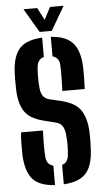

<svg xmlns="http://www.w3.org/2000/svg" viewBox="-64 -1013 568 1060"><g transform="rotate(-5 220.5 -483.0)"><path d="M245.5 8.5V-99Q278 -108.5 282 -151Q285 -180.5 285 -207Q285 -233.5 282 -264.5Q280 -289.5 269.5 -308.5Q259 -327.5 234 -334L159.5 -353Q86.5 -372 58.8 -416.2Q31 -460.5 29 -534Q28 -558.5 28.2 -581Q28.5 -603.5 29 -626.5Q32.5 -718.5 70.2 -761.2Q108 -804 197 -808.5V-701Q162.5 -692 158 -650Q152.5 -593 158 -534Q160 -507.5 171 -489.8Q182 -472 209 -465.5L274.5 -450Q352 -431 380.8 -385Q409.5 -339 412 -264.5Q413 -240 412.5 -218.8Q412 -197.5 411 -174.5Q407.5 -82 369.8 -39.2Q332 3.5 245.5 8.5ZM282.5 -505.5Q284 -541.5 284.5 -577.8Q285 -614 283.5 -650Q281.5 -690.5 245 -700.5V-808.5Q328.5 -803.5 366.5 -760.8Q404.5 -718 408 -626.5Q409 -603 408.5 -569.8Q408 -536.5 406.5 -505.5ZM197 8.5Q110.5 4 73.2 -39Q36 -82 32 -174.5Q31.5 -204 31.8 -235.8Q32 -267.5 35.5 -297.5H157Q155 -258.5 154.8 -221Q154.5 -183.5 157 -151Q160.5 -108 197 -99ZM186 -841 108 -973.5H184L219.5 -905L255 -973.5H330.5L253 -841Z"/></g></svg>

Font: Big Shoulders Stencil Display ExtraBold
Style: Regular
Weight: 800
Designer: Patric King
Foundry: XO Type Co
Version: Version 1.000